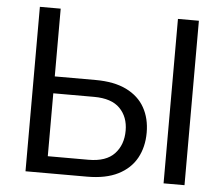

<svg xmlns="http://www.w3.org/2000/svg" viewBox="-51 -769 966 827"><g transform="rotate(5 432.0 -355.5)"><path d="M354.5 -73Q430.5 -73 466.8 -111.8Q503 -150.5 503 -212Q503 -271 466.8 -308Q430.5 -345 354.5 -345H178.5V-73ZM776 0H685.5V-711H776ZM354.5 0H88.5V-711H178.5V-418H354.5Q435.5 -418 488.8 -391.8Q542 -365.5 568 -319Q594 -272.5 594 -211Q594 -149 567.8 -101.2Q541.5 -53.5 488.5 -26.8Q435.5 0 354.5 0Z"/></g></svg>

Font: Roberto Sans
Style: Regular
Weight: 400
Designer: Google (font) & Cristiano Sobral (main changes)
Version: Version 1.500; ttfautohint (v1.8.4.7-5d5b-dirty)